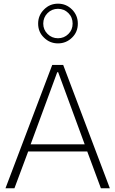

<svg xmlns="http://www.w3.org/2000/svg" viewBox="-20 -1005 615 1025"><path d="M289.6 -985.4C260.3 -985.4 235.4 -975.1 214.8 -954.1C193.8 -933.1 183.6 -908.2 183.6 -878.9C183.6 -849.1 193.8 -824.2 214.8 -804.2C235.4 -783.7 260.3 -773.4 289.6 -773.4C318.8 -773.4 343.8 -783.7 364.7 -804.2C385.3 -824.2 395.5 -849.1 395.5 -878.9C395.5 -908.2 385.3 -933.1 364.7 -954.1C343.8 -975.1 318.8 -985.4 289.6 -985.4ZM289.6 -958C311.5 -958 330.1 -950.2 345.2 -935.1C360.4 -919.9 367.7 -900.9 367.7 -878.9C367.7 -856.9 360.4 -838.9 345.2 -823.7C330.1 -808.6 311.5 -800.8 289.6 -800.8C267.6 -800.8 249 -808.6 233.9 -823.7C218.8 -838.9 210.9 -856.9 210.9 -878.9C210.9 -900.9 218.8 -919.9 233.9 -935.1C249 -950.2 267.6 -958 289.6 -958ZM445.8 -196.3 518.6 0H566.4L317.4 -658.2H258.8L9.3 0H57.1L130.4 -196.3ZM290.5 -619.6 432.1 -234.4H143.6L285.6 -619.6Z"/></svg>

Font: Estedad ExtraLight
Style: Regular
Weight: 200
Designer: Amin Abedi
Version: Version 7.3